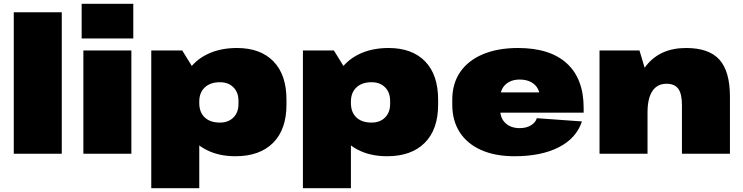

<svg xmlns="http://www.w3.org/2000/svg" viewBox="-20 -804 3883 1004"><path d="M303 -740V0H52V-740Z M667 -540V0H416V-540ZM677 -784V-603H407V-784Z M1211 13Q1124 13 1059 -20.5Q994 -54 958 -114.5Q922 -175 921 -257V-284Q922 -366 959 -426.5Q996 -487 1063 -520Q1130 -553 1219 -553Q1342 -553 1410 -483Q1478 -413 1478 -283V-257Q1478 -127 1408 -57Q1338 13 1211 13ZM771 -540H933L1022 -396V180H771ZM1130 -163Q1174 -163 1200.5 -189.5Q1227 -216 1227 -260V-277Q1227 -321 1200.5 -347.5Q1174 -374 1130 -374Q1080 -374 1051 -347Q1022 -320 1022 -273V-265Q1022 -217 1050.5 -190Q1079 -163 1130 -163Z M2004 13Q1917 13 1852 -20.5Q1787 -54 1751 -114.5Q1715 -175 1714 -257V-284Q1715 -366 1752 -426.5Q1789 -487 1856 -520Q1923 -553 2012 -553Q2135 -553 2203 -483Q2271 -413 2271 -283V-257Q2271 -127 2201 -57Q2131 13 2004 13ZM1564 -540H1726L1815 -396V180H1564ZM1923 -163Q1967 -163 1993.5 -189.5Q2020 -216 2020 -260V-277Q2020 -321 1993.5 -347.5Q1967 -374 1923 -374Q1873 -374 1844 -347Q1815 -320 1815 -273V-265Q1815 -217 1843.5 -190Q1872 -163 1923 -163Z M2670 13Q2569 13 2496 -19.5Q2423 -52 2384 -112.5Q2345 -173 2345 -257V-283Q2345 -367 2386.5 -427.5Q2428 -488 2505.5 -520.5Q2583 -553 2689 -553Q2856 -553 2944 -472.5Q3032 -392 3032 -240V-215H2551V-321H2835L2803 -281V-293Q2803 -337 2774.5 -362.5Q2746 -388 2697 -388Q2652 -388 2624 -362.5Q2596 -337 2596 -293V-228Q2596 -185 2624 -159.5Q2652 -134 2697 -134Q2733 -134 2757 -149Q2781 -164 2787 -186L3023 -169Q2994 -81 2902 -34Q2810 13 2670 13Z M3546 -255Q3546 -313 3527 -339.5Q3508 -366 3465 -366Q3417 -366 3391.5 -328Q3366 -290 3366 -216L3286 -117V-192Q3286 -368 3359 -460.5Q3432 -553 3568 -553Q3687 -553 3742 -492Q3797 -431 3797 -298V0H3546ZM3115 -540H3324L3366 -399V0H3115Z"/></svg>

Font: Pathway Extreme 8pt Thin 12pt Black
Style: Regular
Weight: 900
Version: Version 1.001;gftools[0.9.26]